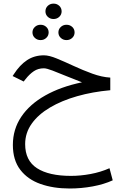

<svg xmlns="http://www.w3.org/2000/svg" viewBox="-20 -720 702 1077"><path d="M234.9 -656.2Q234.9 -674.8 248 -687.3Q261.2 -699.7 280.3 -699.7Q299.3 -699.7 312.5 -687.3Q325.7 -674.8 325.7 -656.2Q325.7 -638.2 312.5 -625.7Q299.3 -613.3 280.3 -613.3Q261.2 -613.3 248 -625.7Q234.9 -638.2 234.9 -656.2ZM307.6 -538.1Q307.6 -556.2 320.8 -568.6Q334 -581.1 353 -581.1Q372.1 -581.1 385.3 -568.8Q398.4 -556.6 398.4 -538.1Q398.4 -520 385.3 -507.6Q372.1 -495.1 353 -495.1Q334 -495.1 320.8 -507.6Q307.6 -520 307.6 -538.1ZM162.1 -538.1Q162.1 -556.2 175.3 -568.6Q188.5 -581.1 207.5 -581.1Q226.6 -581.1 239.7 -568.8Q252.9 -556.6 252.9 -538.1Q252.9 -520 239.7 -507.6Q226.6 -495.1 207.5 -495.1Q188.5 -495.1 175.3 -507.6Q162.1 -520 162.1 -538.1ZM598.6 -284.7V-213.9Q499.5 -205.1 412.8 -180.4Q326.2 -155.8 260.5 -116.9Q194.8 -78.1 158 -26.4Q121.1 25.4 121.1 88.4Q121.1 180.7 187.7 223.6Q254.4 266.6 377.9 266.6Q431.6 266.6 488 256.1Q544.4 245.6 594.2 223.6L612.3 291.5Q563 314 499.5 325.7Q436 337.4 370.6 337.4Q279.3 337.4 207.3 312Q135.3 286.6 93.8 232.4Q52.2 178.2 52.2 92.8Q52.2 5.4 99.1 -64.7Q146 -134.8 233.2 -184.1Q320.3 -233.4 439.9 -258.3Q394.5 -275.4 351.1 -293.5Q307.6 -311.5 274.4 -324.2Q241.2 -336.9 226.1 -336.9Q193.8 -336.9 169.7 -320.6Q145.5 -304.2 124 -276.9L112.8 -262.7L50.8 -293.5L57.6 -303.7Q90.8 -355.5 131.8 -382.6Q172.9 -409.7 226.6 -409.7Q255.4 -409.7 298.6 -391.8Q341.8 -374 393.3 -350.1Q444.8 -326.2 497.8 -306.9Q550.8 -287.6 598.6 -284.7Z"/></svg>

Font: Vazirmatn RD UI Light
Style: Regular
Weight: 300
Designer: Saber Rastikerdar
Foundry: Saber Rastikerdar
Version: Version 33.003